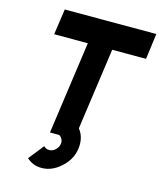

<svg xmlns="http://www.w3.org/2000/svg" viewBox="-131 -794 917 1096"><g transform="rotate(15 327.5 -246.0)"><path d="M114 -700 92 -548H291L214 0H358L435 -548H635L655 -700ZM357 -77 259 -3Q268 -1 274 3.5Q280 8 284 15Q294 29 291 47Q288 68 271 83Q256 98 235 98Q216 98 203 84Q203 84 185 106.5Q167 129 131 174Q168 208 219 208Q281 208 333 160Q386 113 395 47Q405 -29 357 -77Z"/></g></svg>

Font: Unageo
Style: ExtraBold-Italic
Weight: 800
Designer: Richard Sepsi
Foundry: Richard Sepsi
Version: Version 2.000